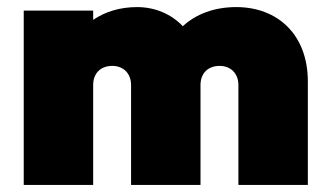

<svg xmlns="http://www.w3.org/2000/svg" viewBox="-20 -522 925 542"><path d="M47 0H243V-282C243 -315 264 -336 297 -336C328 -336 350 -315 350 -282V0H546V-282C546 -315 567 -336 600 -336C631 -336 653 -315 653 -282V0H849V-292C849 -424 764 -502 647 -502C586 -502 534 -483 496 -448C464 -482 418 -502 367 -502C319 -502 277 -489 243 -466V-492H47Z"/></svg>

Font: MV Cash Black
Style: Regular
Weight: 900
Designer: Rodrigo Fuenzalida
Foundry: fragTYPE
Version: Version 1.100;Glyphs 3.1.2 (3151)